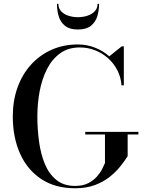

<svg xmlns="http://www.w3.org/2000/svg" viewBox="-20 -998 778 1028"><path d="M436.5 -292H721V-278H663.5V-162Q648.5 -138 625.2 -108.5Q602 -79 568.5 -52Q535 -25 489 -7.5Q443 10 382 10Q275.5 10 201 -39.2Q126.5 -88.5 87.5 -175.2Q48.5 -262 48.5 -375Q48.5 -459.5 74 -530Q99.5 -600.5 146.2 -652Q193 -703.5 256.8 -731.8Q320.5 -760 396.5 -760Q444.5 -760 488.2 -743Q532 -726 565 -696.5L632 -750H643V-541H630.5Q627.5 -584.5 608.5 -621.5Q589.5 -658.5 558.8 -686Q528 -713.5 489 -728.8Q450 -744 407.5 -744Q345 -744 301.5 -712.2Q258 -680.5 231.2 -627.5Q204.5 -574.5 192.2 -508.8Q180 -443 180 -375Q180 -307 189 -240.5Q198 -174 220 -120.5Q242 -67 281.5 -34.8Q321 -2.5 382 -2.5Q424 -2.5 452.8 -17.5Q481.5 -32.5 499.8 -53.5Q518 -74.5 527.8 -94.8Q537.5 -115 542 -125V-278H436.5ZM397 -840Q353 -840 328.5 -859.5Q304 -879 294.5 -910.5Q285 -942 285 -977.5H292.5Q292.5 -953.5 307.5 -937.5Q322.5 -921.5 346.5 -913.8Q370.5 -906 397 -906Q424 -906 448 -913.8Q472 -921.5 487.2 -937.5Q502.5 -953.5 502.5 -977.5H510.5Q510.5 -942 500.8 -910.5Q491 -879 466.2 -859.5Q441.5 -840 397 -840Z"/></svg>

Font: Bodoni Moda 18pt Medium
Style: Regular
Weight: 500
Designer: Owen Earl
Foundry: indestructible type
Version: Version 2.004